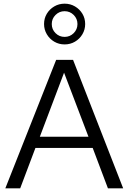

<svg xmlns="http://www.w3.org/2000/svg" viewBox="-20 -1026 700 1046"><path d="M9 0 286 -700H378L651 0H568L485 -220H173L90 0ZM197 -281H462L329 -630ZM332 -784Q301 -784 275.5 -799Q250 -814 235 -839.5Q220 -865 220 -895Q220 -926 235 -951Q250 -976 275.5 -991Q301 -1006 332 -1006Q363 -1006 388.5 -991Q414 -976 429 -951Q444 -926 444 -895Q444 -865 429 -839.5Q414 -814 388.5 -799Q363 -784 332 -784ZM332 -825Q361 -825 381.5 -845.5Q402 -866 402 -895Q402 -924 381.5 -944.5Q361 -965 332 -965Q303 -965 282.5 -944.5Q262 -924 262 -895Q262 -866 282.5 -845.5Q303 -825 332 -825Z"/></svg>

Font: Red Hat Text
Style: Regular
Weight: 400
Designer: Pentagram, MCKL
Foundry: MCKL
Version: Version 1.030